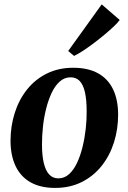

<svg xmlns="http://www.w3.org/2000/svg" viewBox="-20 -862 598 894"><path d="M321 -546.5Q390 -546.5 436.5 -520.8Q483 -495 506.5 -446Q530 -397 530 -328Q530 -260 510.5 -198.5Q491 -137 453.2 -89.5Q415.5 -42 360.8 -14.5Q306 13 236.5 13Q168.5 13 122.2 -13.2Q76 -39.5 52.8 -88.2Q29.5 -137 29 -205Q29 -274 48.5 -335.8Q68 -397.5 105.8 -445Q143.5 -492.5 198 -519.5Q252.5 -546.5 321 -546.5ZM308.5 -502Q280 -502 258 -482.2Q236 -462.5 220.5 -429.5Q205 -396.5 194.8 -355.8Q184.5 -315 180 -272Q175.5 -229 175.5 -190.5Q175.5 -137 184.2 -101.5Q193 -66 209.8 -48.8Q226.5 -31.5 251.5 -31.5Q280 -31.5 301.8 -51.2Q323.5 -71 339 -104.2Q354.5 -137.5 364.5 -178.5Q374.5 -219.5 379.2 -262.2Q384 -305 383.5 -343.5Q383.5 -397.5 375.5 -432.5Q367.5 -467.5 351.2 -484.8Q335 -502 308.5 -502ZM297.5 -624.5 453.5 -841.5 537.5 -769Q528 -756 509.2 -738.2Q490.5 -720.5 466.5 -700.5Q442.5 -680.5 417 -661.2Q391.5 -642 367.5 -626.2Q343.5 -610.5 325 -601.5Z"/></svg>

Font: Merriweather 72pt
Style: Bold Italic
Weight: 700
Italic angle: -7.8°
Version: Version 2.101